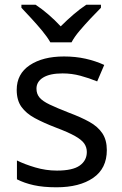

<svg xmlns="http://www.w3.org/2000/svg" viewBox="-20 -786 519 816"><path d="M434 -148Q434 -70 376 -30Q318 10 220 10Q164 10 123.5 1Q83 -8 52 -24V-104Q84 -88 129.5 -74.5Q175 -61 222 -61Q289 -61 319 -82.5Q349 -104 349 -140Q349 -160 338 -176Q327 -192 298.5 -208Q270 -224 217 -244Q165 -264 128 -284Q91 -304 71 -332Q51 -360 51 -404Q51 -472 106.5 -509Q162 -546 252 -546Q301 -546 343.5 -536.5Q386 -527 423 -510L393 -440Q359 -454 322 -464Q285 -474 246 -474Q192 -474 163.5 -456.5Q135 -439 135 -409Q135 -387 148 -371.5Q161 -356 191.5 -341.5Q222 -327 273 -307Q324 -288 360 -268Q396 -248 415 -219.5Q434 -191 434 -148ZM194 -606Q181 -629 159 -655.5Q137 -682 113 -708Q89 -734 71 -753V-766H131Q157 -749 185 -725Q213 -701 238 -674Q265 -701 293 -725Q321 -749 347 -766H409V-753Q390 -734 365.5 -708Q341 -682 318.5 -655.5Q296 -629 284 -606Z"/></svg>

Font: Noto Kufi Arabic
Style: Regular
Weight: 400
Designer: Monotype Design Team, David Williams, Khaled Hosny
Foundry: Google LLC
Version: Version 2.109; ttfautohint (v1.8.4.7-5d5b)